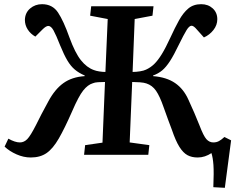

<svg xmlns="http://www.w3.org/2000/svg" viewBox="-20 -740 1125 918"><path d="M482 -348Q465 -348 449 -347Q433 -346 424 -342Q400 -335 378 -307.5Q356 -280 325 -208Q289 -126 261 -77.5Q233 -29 202.5 -8Q172 13 127 13Q93 13 59 -2Q25 -17 2 -39L20 -77Q52 -59 75 -59Q95 -59 110.5 -75Q126 -91 152 -142Q164 -166 178 -193.5Q192 -221 211 -255Q242 -313 283 -342.5Q324 -372 385 -376V-379Q357 -391 337.5 -407.5Q318 -424 302 -451Q286 -478 268 -522Q248 -573 236 -594.5Q224 -616 211 -616Q200 -616 183 -599L149 -565Q126 -578 112.5 -599Q99 -620 99 -645Q100 -679 124 -699.5Q148 -720 181 -720Q231 -720 257.5 -680Q284 -640 312 -561Q339 -487 367 -452Q395 -417 429 -405Q439 -401 454.5 -398.5Q470 -396 484 -396L495 -649L411 -665L416 -710H714L709 -665L624 -649L614 -396Q631 -396 649.5 -399Q668 -402 678 -407Q700 -417 717.5 -434Q735 -451 753.5 -481Q772 -511 795 -561Q816 -607 836 -643Q856 -679 880.5 -699.5Q905 -720 942 -720Q975 -720 997 -700Q1019 -680 1019 -648Q1019 -620 1000.5 -596.5Q982 -573 955 -561L921 -599Q906 -617 896 -617Q885 -617 872 -596Q859 -575 834 -524Q811 -476 792.5 -447.5Q774 -419 755.5 -403.5Q737 -388 712 -379V-376Q776 -371 817 -343Q858 -315 881 -263Q896 -231 909 -200.5Q922 -170 934 -140Q953 -90 967 -74.5Q981 -59 1000 -59Q1015 -59 1027 -65.5Q1039 -72 1053 -85L1085 -69L1055 158L1000 155Q1003 84 1000.5 49Q998 14 991 -8Q976 2 959.5 7.5Q943 13 925 13Q897 13 876.5 2Q856 -9 838 -37.5Q820 -66 802 -119Q794 -140 784 -167Q774 -194 762 -228Q744 -280 726 -306Q708 -332 680 -341Q669 -345 649 -346.5Q629 -348 612 -348L600 -59L694 -46L689 0H382L387 -46L470 -58Z"/></svg>

Font: Literata 36pt SemiBold
Style: Italic
Weight: 600
Italic angle: -2°
Designer: Latin by Veronika Burian and Jose Scaglione. Greek by Irene Vlachou. Cyrillic by Vera Evstafieva
Foundry: TypeTogether
Version: Version 3.002